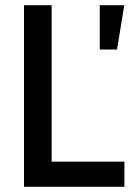

<svg xmlns="http://www.w3.org/2000/svg" viewBox="-20 -720 506 740"><path d="M72.5 0V-700H179V-97H459.5V0ZM364.5 -529V-700H459L431 -529Z"/></svg>

Font: Cabin SemiCondensedMedium
Style: Regular
Weight: 500
Width: 4
Designer: Pablo Impallari
Foundry: Pablo Impallari. http://www.impallari.com Igino Marini. http://www.ikern.com
Version: Version 3.001